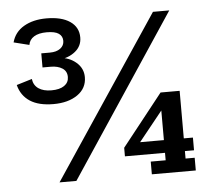

<svg xmlns="http://www.w3.org/2000/svg" viewBox="-46 -642 754 692"><g transform="rotate(-5 331.0 -296.5)"><path d="M145 -283Q92 -283 60.5 -303.5Q29 -324 19 -363L75 -380Q78 -357 95.5 -345Q113 -333 142 -333Q172 -333 188.5 -344.5Q205 -356 205 -376Q205 -397 188.5 -407.5Q172 -418 147 -418H117V-469H148Q172 -469 186 -479.5Q200 -490 200 -507Q200 -524 186.5 -533.5Q173 -543 143 -543Q114 -543 97 -532.5Q80 -522 77 -503L21 -517Q31 -554 64.5 -573.5Q98 -593 146 -593Q201 -593 231.5 -572Q262 -551 262 -514Q262 -483 238 -463.5Q214 -444 180 -441V-447Q216 -445 241 -423.5Q266 -402 266 -370Q266 -330 232.5 -306.5Q199 -283 145 -283ZM142 0 531 -583H590L203 0ZM476 0V-46H530V-73H385V-104L533 -291H602V-119H635V-73H602V-46H635V0ZM427 -98 415 -119H530V-257L550 -251Z"/></g></svg>

Font: Rokkitt SemiBold Medium
Style: Regular
Weight: 500
Version: Version 3.103